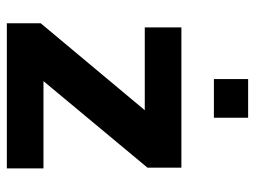

<svg xmlns="http://www.w3.org/2000/svg" viewBox="-112 -633 745 561"><g transform="rotate(90 260.5 -352.5)"><path d="M48 0V-99L302 -403H60V-510H470V-411L217 -107H472V0ZM211 -605V-705H324V-605Z"/></g></svg>

Font: Saira Thin SemiBold
Style: Regular
Weight: 600
Version: Version 1.101